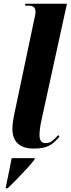

<svg xmlns="http://www.w3.org/2000/svg" viewBox="-20 -780 376 1021"><path d="M158 10Q104 10 75 -16.5Q46 -43 46 -95Q46 -114 50 -140.5Q54 -167 64 -211L161 -672Q164 -684 166.5 -696.5Q169 -709 169 -717Q169 -730 162.5 -740Q156 -750 128 -750H113L115 -760H336L202 -148Q195 -118 192.5 -96Q190 -74 190 -62Q190 -19 222 -19Q244 -19 259 -31.5Q274 -44 290 -62L296 -53Q280 -34 263.5 -20Q247 -6 223 2Q199 10 158 10ZM11 215Q21 168 28 132.5Q35 97 42 61H165L162 71Q147 90 122 117.5Q97 145 69.5 173Q42 201 21 221H10Z"/></svg>

Font: Noto Serif Display ExtraCondensed ExtraBold
Style: Italic
Weight: 800
Width: 2
Italic angle: -12°
Designer: Monotype Design Team
Foundry: Monotype Imaging Inc.
Version: Version 2.009